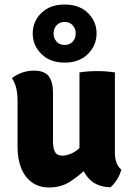

<svg xmlns="http://www.w3.org/2000/svg" viewBox="-20 -819 589 848"><path d="M487.5 -142.5Q487.5 -118.5 495.2 -99Q503 -79.5 515.5 -70.5Q511.5 -49.5 497 -26.5Q482.5 -3.5 468 8Q401.5 7 366.2 -37.5Q331 -82 331 -144.5V-499Q347 -502 368.2 -503.5Q389.5 -505 409.5 -505Q429 -505 449.8 -503.5Q470.5 -502 487.5 -499ZM57.5 -374Q57.5 -403.5 51.8 -429Q46 -454.5 32.5 -473.5Q50 -488 75.5 -497.5Q101 -507 130 -507Q177 -507 195.5 -482Q214 -457 214 -410.5V-197.5Q214 -164 223 -147.8Q232 -131.5 256.5 -131.5Q272 -131.5 292.5 -139.8Q313 -148 333.2 -167Q353.5 -186 368.5 -217V-80.5Q333.5 -46 292.2 -18.5Q251 9 197.5 9Q152 9 120.8 -13.8Q89.5 -36.5 73.5 -76.5Q57.5 -116.5 57.5 -169ZM124.5 -671.5Q124.5 -618.5 162.8 -580.5Q201 -542.5 265.5 -542.5Q330 -542.5 368.2 -580.5Q406.5 -618.5 406.5 -671.5Q406.5 -724.5 368.2 -761.8Q330 -799 265.5 -799Q201 -799 162.8 -761.8Q124.5 -724.5 124.5 -671.5ZM216.5 -671.5Q216.5 -692.5 229.8 -707.2Q243 -722 265.5 -722Q288 -722 301.2 -707.2Q314.5 -692.5 314.5 -671.5Q314.5 -650 301.2 -635.2Q288 -620.5 265.5 -620.5Q243 -620.5 229.8 -635.2Q216.5 -650 216.5 -671.5Z"/></svg>

Font: Signika Light
Style: Bold
Weight: 700
Version: Version 2.003;gftools[0.9.32]